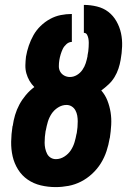

<svg xmlns="http://www.w3.org/2000/svg" viewBox="-20 -755 540 783"><path d="M207 8Q176 8 146.5 1Q117 -6 93 -22.5Q69 -39 53.5 -64Q38 -89 31.5 -117.5Q25 -146 25.5 -177Q26 -208 31 -240L32 -242Q35 -264 41.5 -286Q48 -308 59 -328.5Q70 -349 85.5 -367.5Q101 -386 120 -400Q108 -412 100 -426Q92 -440 87.5 -456Q83 -472 83.5 -489.5Q84 -507 86 -524Q90 -547 97.5 -569Q105 -591 116.5 -611.5Q128 -632 145.5 -649Q163 -666 184 -677.5Q205 -689 227.5 -693.5Q250 -698 273 -698V-584Q261 -584 251 -575Q241 -566 236 -555.5Q231 -545 227.5 -533.5Q224 -522 222 -510Q220 -498 220 -485Q220 -472 226 -462Q232 -452 242.5 -446.5Q253 -441 265 -441Q280 -441 293.5 -449Q307 -457 316 -470Q325 -483 329.5 -497Q334 -511 337 -526V-529Q339 -537 340 -546Q341 -555 341.5 -563.5Q342 -572 342 -580.5Q342 -589 340.5 -597.5Q339 -606 335 -613.5Q331 -621 322 -621V-735Q349 -735 375.5 -728.5Q402 -722 422 -706.5Q442 -691 455 -668Q468 -645 473.5 -619.5Q479 -594 478 -566Q477 -538 472 -511Q469 -493 463 -475Q457 -457 447 -440.5Q437 -424 422.5 -410.5Q408 -397 393 -386Q409 -368 418 -345Q427 -322 431 -297Q435 -272 433.5 -245.5Q432 -219 428 -193L427 -190Q423 -165 414.5 -139Q406 -113 391.5 -89.5Q377 -66 356 -46.5Q335 -27 310.5 -14.5Q286 -2 259.5 3Q233 8 207 8ZM208 -106Q226 -106 242.5 -116.5Q259 -127 269 -142.5Q279 -158 284 -175Q289 -192 292 -209L293 -212Q295 -224 296 -236Q297 -248 297 -260Q297 -272 295 -283.5Q293 -295 287.5 -305Q282 -315 272.5 -321Q263 -327 251 -327Q233 -327 216.5 -316.5Q200 -306 190 -290.5Q180 -275 175 -258Q170 -241 167 -224L166 -221Q164 -209 163 -197Q162 -185 162 -173Q162 -161 164.5 -149.5Q167 -138 172 -128Q177 -118 186.5 -112Q196 -106 208 -106Z"/></svg>

Font: Iosevka Curly Heavy
Style: Italic
Weight: 900
Italic angle: -9°
Monospace: yes
Designer: Belleve Invis
Foundry: Belleve Invis
Version: Version 22.1.2; ttfautohint (v1.8.4)